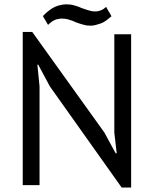

<svg xmlns="http://www.w3.org/2000/svg" viewBox="-20 -839 697 870"><path d="M531.2 10.7Q542 10.7 574.2 10.7Q574.2 -163.1 574.2 -683.6Q555.7 -683.6 498 -683.6Q498 -572.3 498 -238.3Q501 -214.8 508.8 -144.5Q507.8 -144.5 503.9 -144.5Q491.2 -168 453.1 -238.3Q371.1 -352.5 126 -694.3Q115.2 -694.3 83 -694.3Q83 -520.5 83 0Q101.6 0 159.2 0Q159.2 -111.3 159.2 -447.3Q157.2 -471.7 149.4 -545.9Q150.4 -545.9 153.3 -545.9Q166 -521.5 206.1 -447.3Q287.1 -333 531.2 10.7ZM198.2 -726.6Q206.1 -734.4 213.9 -740.2Q222.7 -746.1 229.5 -749Q236.3 -752 244.1 -752.9Q252 -754.9 259.8 -754.9Q267.6 -754.9 275.4 -753.9Q284.2 -752.9 292 -750Q298.8 -748 307.6 -745.1Q315.4 -742.2 323.2 -738.3Q331.1 -735.4 339.8 -732.4Q347.7 -730.5 356.4 -727.5Q364.3 -725.6 373 -723.6Q381.8 -722.7 391.6 -722.7Q401.4 -722.7 413.1 -725.6Q423.8 -728.5 435.5 -732.4Q447.3 -736.3 460 -745.1Q471.7 -753.9 485.4 -765.6Q484.4 -766.6 483.4 -767.6Q483.4 -767.6 483.4 -768.6Q483.4 -768.6 482.4 -769.5Q482.4 -769.5 482.4 -770.5Q482.4 -770.5 481.4 -771.5Q481.4 -771.5 481.4 -772.5Q481.4 -772.5 480.5 -773.4Q480.5 -773.4 479.5 -775.4Q479.5 -775.4 479.5 -776.4Q479.5 -776.4 478.5 -777.3Q478.5 -777.3 478.5 -778.3Q478.5 -778.3 477.5 -778.3Q477.5 -778.3 477.5 -779.3Q477.5 -779.3 476.6 -780.3Q476.6 -780.3 476.6 -781.2Q476.6 -781.2 475.6 -782.2Q475.6 -782.2 475.6 -782.2Q475.6 -782.2 474.6 -783.2Q474.6 -783.2 474.6 -784.2Q474.6 -784.2 473.6 -785.2Q473.6 -785.2 473.6 -785.2Q473.6 -785.2 472.7 -787.1Q472.7 -787.1 472.7 -787.1Q472.7 -787.1 471.7 -788.1Q471.7 -788.1 471.7 -789.1Q471.7 -789.1 471.7 -789.1Q471.7 -789.1 470.7 -790Q470.7 -790 470.7 -791Q470.7 -791 469.7 -792Q469.7 -792 469.7 -792Q469.7 -793 468.8 -793.9Q468.8 -793.9 467.8 -794.9Q467.8 -794.9 467.8 -794.9Q467.8 -795.9 466.8 -796.9Q466.8 -796.9 466.8 -796.9Q466.8 -796.9 466.8 -797.9Q466.8 -797.9 465.8 -797.9Q465.8 -798.8 465.8 -799.8Q465.8 -799.8 464.8 -799.8Q464.8 -800.8 463.9 -801.8Q463.9 -801.8 463.9 -801.8Q463.9 -801.8 463.9 -802.7Q463.9 -802.7 462.9 -803.7Q462.9 -803.7 462.9 -804.7Q462.9 -804.7 461.9 -805.7Q461.9 -805.7 461.9 -806.6Q461.9 -806.6 460.9 -807.6Q460.9 -807.6 460.9 -807.6Q449.2 -796.9 436.5 -792Q424.8 -787.1 412.1 -787.1Q405.3 -787.1 397.5 -788.1Q389.6 -790 381.8 -792Q374 -794.9 366.2 -796.9Q357.4 -799.8 349.6 -802.7Q341.8 -806.6 333 -809.6Q325.2 -812.5 316.4 -814.5Q307.6 -817.4 297.9 -818.4Q289.1 -819.3 280.3 -819.3Q268.6 -819.3 255.9 -816.4Q244.1 -814.5 230.5 -808.6Q216.8 -802.7 203.1 -792Q189.5 -782.2 173.8 -765.6Q174.8 -765.6 175.8 -764.6Q175.8 -764.6 175.8 -763.7Q175.8 -763.7 176.8 -762.7Q176.8 -762.7 176.8 -761.7Q176.8 -761.7 177.7 -760.7Q177.7 -760.7 177.7 -759.8Q177.7 -759.8 178.7 -758.8Q178.7 -758.8 178.7 -757.8Q178.7 -757.8 179.7 -756.8Q179.7 -756.8 179.7 -755.9Q179.7 -755.9 180.7 -754.9Q180.7 -754.9 180.7 -754.9Q180.7 -754.9 181.6 -753.9Q181.6 -752.9 182.6 -752Q182.6 -752 182.6 -751Q182.6 -751 183.6 -751Q183.6 -751 184.6 -749Q184.6 -749 184.6 -748Q184.6 -748 185.5 -748Q185.5 -748 185.5 -747.1Q185.5 -747.1 185.5 -746.1Q185.5 -746.1 186.5 -746.1Q186.5 -746.1 187.5 -744.1Q187.5 -744.1 187.5 -744.1Q187.5 -743.2 188.5 -742.2Q188.5 -742.2 188.5 -741.2Q188.5 -741.2 189.5 -740.2Q189.5 -740.2 189.5 -739.3Q189.5 -739.3 190.4 -738.3Q190.4 -738.3 191.4 -737.3Q191.4 -737.3 192.4 -736.3Q192.4 -736.3 192.4 -735.4Q192.4 -735.4 193.4 -734.4Q193.4 -734.4 193.4 -733.4Q193.4 -732.4 194.3 -731.4Q194.3 -731.4 195.3 -730.5Q195.3 -730.5 195.3 -729.5Q195.3 -729.5 196.3 -728.5Q196.3 -728.5 197.3 -727.5Q197.3 -727.5 198.2 -726.6Z"/></svg>

Font: Aptus Gothic JP
Style: Medium
Weight: 400
Designer: Fuminori Ogawa / Motoya
Version: Version 1